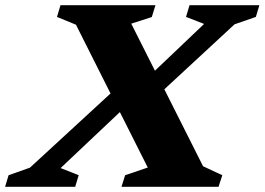

<svg xmlns="http://www.w3.org/2000/svg" viewBox="-78 -718 1018 738"><path d="M408.5 -311.5 155 -72 224.5 -44.5 211 0H-58.5L-45 -44.5L37 -73.5L376.5 -386L469 -400L706.5 -626L637 -653L650.5 -698H919L905.5 -653L823.5 -624.5L501 -326ZM490 -74 369 -314.5 357 -338.5 214 -623 141 -653 154.5 -698H519.5L505.5 -652.5L426.5 -627L528.5 -424.5L540 -402L702.5 -79L776.5 -44.5L762 0H389L403 -44.5Z"/></svg>

Font: Newsreader 9pt
Style: Bold Italic
Weight: 700
Italic angle: -17°
Designer: Hugues Gentile
Foundry: Production Type
Version: Version 1.003